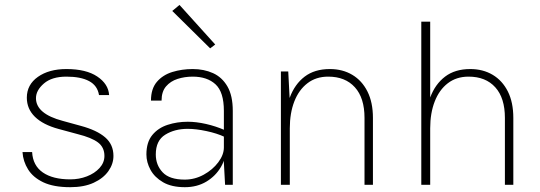

<svg xmlns="http://www.w3.org/2000/svg" viewBox="-20 -768 2246 798"><path d="M272 10Q203 10 160.2 -10.2Q117.5 -30.5 96.8 -63.8Q76 -97 73.5 -136H113.5Q116.5 -80 158 -51.2Q199.5 -22.5 272 -22.5Q309 -22.5 341.2 -35Q373.5 -47.5 393.8 -69.8Q414 -92 414 -120Q414 -155.5 387.5 -175.8Q361 -196 303 -210.5L223.5 -232Q159 -249.5 125.2 -282.5Q91.5 -315.5 91.5 -362Q91.5 -416 137.5 -448.5Q183.5 -481 256 -481Q338 -481 384.2 -450Q430.5 -419 433.5 -373H391.5Q385 -412.5 350.2 -431Q315.5 -449.5 256 -449.5Q195.5 -449.5 162.5 -421Q129.5 -392.5 129.5 -360Q129.5 -295 241 -265.5L315.5 -245Q382.5 -227 417 -197.2Q451.5 -167.5 451.5 -120Q451.5 -86.5 430.5 -56.8Q409.5 -27 369.5 -8.5Q329.5 10 272 10Z M915.5 0 910.5 -91.5V-307Q910.5 -385.5 875.8 -417.5Q841 -449.5 781 -449.5Q747.5 -449.5 718 -440Q688.5 -430.5 670 -408.8Q651.5 -387 651.5 -350H607.5Q607.5 -399 632 -427.8Q656.5 -456.5 696.2 -468.8Q736 -481 781 -481Q828 -481 865.5 -464Q903 -447 925.2 -408.8Q947.5 -370.5 947.5 -307V0ZM748.5 10Q693 10 657.8 -10.5Q622.5 -31 605.5 -62.2Q588.5 -93.5 588.5 -126Q588.5 -177 613 -206.8Q637.5 -236.5 676.8 -249.2Q716 -262 760.5 -262Q795.5 -262 836.2 -252.8Q877 -243.5 913.5 -227.5V-199Q881.5 -214 838 -223.2Q794.5 -232.5 760 -232.5Q706 -232.5 666.8 -208.2Q627.5 -184 627.5 -126Q627.5 -82 656 -51.8Q684.5 -21.5 748 -21.5Q789.5 -21.5 826.8 -42Q864 -62.5 887.2 -93.5Q910.5 -124.5 910.5 -155.5H920.5Q920.5 -112.5 898.5 -74.5Q876.5 -36.5 837.8 -13.2Q799 10 748.5 10ZM853.5 -567 696 -722.5 726 -747.5 874.5 -583Z M1495 0V-278Q1495 -361 1455 -405.2Q1415 -449.5 1344 -449.5Q1293.5 -449.5 1257.8 -422Q1222 -394.5 1203.2 -346.2Q1184.5 -298 1184.5 -235H1164Q1164 -307.5 1184.5 -362.8Q1205 -418 1246.2 -449.5Q1287.5 -481 1351 -481Q1404 -481 1444.2 -457Q1484.5 -433 1507.2 -387.8Q1530 -342.5 1530 -278V0ZM1147.5 0V-471H1178L1184.5 -346.5V0Z M2078.5 0V-278Q2078.5 -361 2038.5 -405.2Q1998.5 -449.5 1927.5 -449.5Q1877 -449.5 1841.2 -422Q1805.5 -394.5 1786.8 -346.2Q1768 -298 1768 -235H1747.5Q1747.5 -307.5 1768 -362.8Q1788.5 -418 1829.8 -449.5Q1871 -481 1934.5 -481Q1987.5 -481 2027.8 -457Q2068 -433 2090.8 -387.8Q2113.5 -342.5 2113.5 -278V0ZM1731 0V-678H1768V0Z"/></svg>

Font: Karla ExtraLight
Style: Regular
Weight: 250
Designer: Jonathan Pinhorn
Version: Version 2.004;gftools[0.9.33]